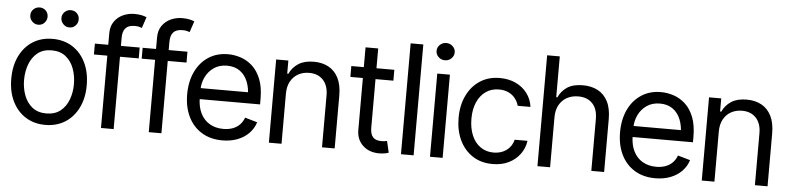

<svg xmlns="http://www.w3.org/2000/svg" viewBox="-46 -1003 5158 1255"><g transform="rotate(5 2533.5 -375.5)"><path d="M274.4 11.7Q200.7 11.7 145 -23.4Q89.4 -58.6 58.3 -122.1Q27.3 -185.5 27.3 -269.5Q27.3 -355 58.3 -418.7Q89.4 -482.4 145 -517.6Q200.7 -552.7 274.4 -552.7Q348.6 -552.7 404.3 -517.6Q460 -482.4 491.2 -418.7Q522.5 -355 522.5 -269.5Q522.5 -185.5 491.2 -122.1Q460 -58.6 404.3 -23.4Q348.6 11.7 274.4 11.7ZM274.4 -63.5Q331.1 -63.5 367.2 -92.3Q403.3 -121.1 420.9 -168.2Q438.5 -215.3 438.5 -269.5Q438.5 -324.7 420.9 -372.1Q403.3 -419.4 367.2 -448.5Q331.1 -477.5 274.4 -477.5Q218.8 -477.5 182.6 -448.5Q146.5 -419.4 128.9 -372.1Q111.3 -324.7 111.3 -269.5Q111.3 -215.3 128.9 -168.2Q146.5 -121.1 182.6 -92.3Q218.8 -63.5 274.4 -63.5ZM171.9 -636.7Q149.4 -636.2 132.1 -653.6Q114.7 -670.9 115.2 -693.4Q114.7 -717.8 132.1 -733.9Q149.4 -750 171.9 -750Q196.3 -750 212.4 -733.9Q228.5 -717.8 228.5 -693.4Q228.5 -670.9 212.4 -653.6Q196.3 -636.2 171.9 -636.7ZM376 -636.7Q353.5 -636.2 336.4 -653.6Q319.3 -670.9 319.3 -693.4Q319.3 -717.8 336.4 -733.9Q353.5 -750 376 -750Q400.4 -750 416.7 -733.9Q433.1 -717.8 432.6 -693.4Q433.1 -670.9 416.7 -653.6Q400.4 -636.2 376 -636.7Z M845.7 -545.9V-474.6H551.8V-545.9ZM639.6 0V-621.1Q639.6 -668 661.9 -699.2Q684.1 -730.5 719.2 -746.1Q754.4 -761.7 793 -761.7Q824.2 -761.7 844 -756.6Q863.8 -751.5 873 -747.1L848.6 -674.8Q842.3 -677.2 831.3 -680.4Q820.3 -683.6 801.8 -683.6Q760.3 -683.6 741.5 -662.4Q722.7 -641.1 722.7 -600.6V0Z M1159.2 -545.9V-474.6H865.2V-545.9ZM953.1 0V-621.1Q953.1 -668 975.3 -699.2Q997.6 -730.5 1032.7 -746.1Q1067.9 -761.7 1106.4 -761.7Q1137.7 -761.7 1157.5 -756.6Q1177.2 -751.5 1186.5 -747.1L1162.1 -674.8Q1155.8 -677.2 1144.8 -680.4Q1133.8 -683.6 1115.2 -683.6Q1073.7 -683.6 1054.9 -662.4Q1036.1 -641.1 1036.1 -600.6V0Z M1436.5 11.7Q1357.9 11.7 1300.5 -23.4Q1243.2 -58.6 1212.4 -121.8Q1181.6 -185.1 1181.6 -268.6Q1181.6 -352.5 1211.9 -416.5Q1242.2 -480.5 1297.1 -516.6Q1352.1 -552.7 1425.8 -552.7Q1468.3 -552.7 1510.3 -538.6Q1552.2 -524.4 1586.7 -492.7Q1621.1 -460.9 1641.6 -408.7Q1662.1 -356.4 1662.1 -280.3V-244.1H1241.2V-316.4H1616.7L1578.1 -289.1Q1578.1 -343.8 1561 -386.2Q1543.9 -428.7 1510 -453.1Q1476.1 -477.5 1425.8 -477.5Q1375.5 -477.5 1339.6 -452.9Q1303.7 -428.2 1284.7 -388.7Q1265.6 -349.1 1265.6 -303.7V-255.9Q1265.6 -193.8 1287.1 -150.9Q1308.6 -107.9 1347.2 -85.7Q1385.7 -63.5 1436.5 -63.5Q1469.2 -63.5 1496.1 -73Q1522.9 -82.5 1542.5 -101.8Q1562 -121.1 1572.3 -149.4L1653.3 -126Q1640.6 -85 1610.6 -54Q1580.6 -22.9 1536.1 -5.6Q1491.7 11.7 1436.5 11.7Z M1824.2 -328.1V0H1741.2V-545.9H1821.3V-460H1829.1Q1848.1 -502 1887.2 -527.3Q1926.3 -552.7 1988.3 -552.7Q2043.5 -552.7 2085 -530.3Q2126.5 -507.8 2149.7 -462.2Q2172.9 -416.5 2172.9 -346.7V0H2089.8V-340.8Q2089.8 -404.8 2056.2 -441.2Q2022.5 -477.5 1964.4 -477.5Q1924.3 -477.5 1892.6 -460Q1860.8 -442.4 1842.5 -409.2Q1824.2 -376 1824.2 -328.1Z M2516.6 -545.9V-474.6H2234.4V-545.9ZM2316.4 -675.8H2399.4V-156.2Q2399.4 -113.8 2417 -94Q2434.6 -74.2 2472.7 -74.2Q2481 -74.2 2490 -75.2Q2499 -76.2 2509.8 -78.1L2527.3 -2.9Q2515.6 1.5 2498.8 4.2Q2481.9 6.8 2464.8 6.8Q2398.9 6.8 2357.7 -32.2Q2316.4 -71.3 2316.4 -133.8Z M2690.9 -727.5V0H2607.9V-727.5Z M2798.3 0V-545.9H2881.3V0ZM2840.3 -636.7Q2815.9 -636.7 2798.3 -653.3Q2780.8 -669.9 2780.8 -693.4Q2780.8 -716.8 2798.3 -733.4Q2815.9 -750 2840.3 -750Q2864.7 -750 2882.3 -733.4Q2899.9 -716.8 2899.9 -693.4Q2899.9 -669.9 2882.3 -653.3Q2864.7 -636.7 2840.3 -636.7Z M3209.5 11.7Q3133.3 11.7 3077.9 -24.7Q3022.5 -61 2992.4 -124.5Q2962.4 -188 2962.4 -269.5Q2962.4 -353 2993.2 -416.7Q3023.9 -480.5 3079.3 -516.6Q3134.8 -552.7 3208.5 -552.7Q3266.1 -552.7 3312.3 -531.5Q3358.4 -510.3 3387.9 -471.7Q3417.5 -433.1 3424.3 -381.8H3340.3Q3334 -406.7 3317.4 -428.7Q3300.8 -450.7 3273.7 -464.1Q3246.6 -477.5 3209.5 -477.5Q3160.6 -477.5 3124 -452.1Q3087.4 -426.8 3066.9 -380.6Q3046.4 -334.5 3046.4 -272.5Q3046.4 -209.5 3066.4 -162.4Q3086.4 -115.2 3123.3 -89.4Q3160.2 -63.5 3209.5 -63.5Q3258.8 -63.5 3293.9 -89.1Q3329.1 -114.7 3340.3 -159.2H3424.3Q3417.5 -110.8 3389.4 -72.3Q3361.3 -33.7 3315.7 -11Q3270 11.7 3209.5 11.7Z M3586.4 -328.1V0H3503.4V-727.5H3586.4V-460H3594.2Q3613.3 -502.4 3651.6 -527.6Q3689.9 -552.7 3754.4 -552.7Q3810.1 -552.7 3852.1 -530.5Q3894 -508.3 3917.5 -462.6Q3940.9 -417 3940.9 -346.7V0H3856.9V-340.8Q3856.9 -406.2 3823.2 -441.9Q3789.6 -477.5 3730 -477.5Q3688.5 -477.5 3656.2 -460Q3624 -442.4 3605.2 -409.2Q3586.4 -376 3586.4 -328.1Z M4276.9 11.7Q4198.2 11.7 4140.9 -23.4Q4083.5 -58.6 4052.7 -121.8Q4022 -185.1 4022 -268.6Q4022 -352.5 4052.2 -416.5Q4082.5 -480.5 4137.5 -516.6Q4192.4 -552.7 4266.1 -552.7Q4308.6 -552.7 4350.6 -538.6Q4392.6 -524.4 4427 -492.7Q4461.4 -460.9 4481.9 -408.7Q4502.4 -356.4 4502.4 -280.3V-244.1H4081.5V-316.4H4457L4418.5 -289.1Q4418.5 -343.8 4401.4 -386.2Q4384.3 -428.7 4350.3 -453.1Q4316.4 -477.5 4266.1 -477.5Q4215.8 -477.5 4179.9 -452.9Q4144 -428.2 4125 -388.7Q4106 -349.1 4106 -303.7V-255.9Q4106 -193.8 4127.4 -150.9Q4148.9 -107.9 4187.5 -85.7Q4226.1 -63.5 4276.9 -63.5Q4309.6 -63.5 4336.4 -73Q4363.3 -82.5 4382.8 -101.8Q4402.3 -121.1 4412.6 -149.4L4493.7 -126Q4481 -85 4450.9 -54Q4420.9 -22.9 4376.5 -5.6Q4332 11.7 4276.9 11.7Z M4664.6 -328.1V0H4581.5V-545.9H4661.6V-460H4669.4Q4688.5 -502 4727.5 -527.3Q4766.6 -552.7 4828.6 -552.7Q4883.8 -552.7 4925.3 -530.3Q4966.8 -507.8 4990 -462.2Q5013.2 -416.5 5013.2 -346.7V0H4930.2V-340.8Q4930.2 -404.8 4896.5 -441.2Q4862.8 -477.5 4804.7 -477.5Q4764.6 -477.5 4732.9 -460Q4701.2 -442.4 4682.9 -409.2Q4664.6 -376 4664.6 -328.1Z"/></g></svg>

Font: Inter Tight
Style: Regular
Weight: 400
Designer: Rasmus Andersson
Foundry: rsms
Version: Version 3.002